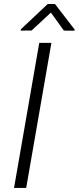

<svg xmlns="http://www.w3.org/2000/svg" viewBox="-20 -921 386 941"><path d="M249.5 -901.4 345.7 -776.4 345.2 -770.5 293 -771 229.5 -859.4 134.8 -771.5 81.5 -771 82 -777.3 213.9 -901.4ZM231.9 -710.9 108.4 0H48.8L172.4 -710.9Z"/></svg>

Font: Mardoto Light
Style: Italic
Weight: 300
Italic angle: -12°
Designer: Christian Robertson, Vahan Hovhannisyan
Foundry: Google
Version: Version 1.000